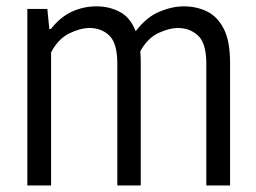

<svg xmlns="http://www.w3.org/2000/svg" viewBox="-20 -570 787 590"><path d="M64 0V-542.5H125.5L131.5 -481H136.5Q164.5 -517 200.2 -533.8Q236 -550.5 276.5 -550.5Q316 -550.5 348.2 -533.5Q380.5 -516.5 397 -474Q429 -516.5 468.5 -533.5Q508 -550.5 545 -550.5Q584.5 -550.5 616.8 -534.5Q649 -518.5 668 -480.8Q687 -443 687 -377V0H614V-374Q614 -437 588.8 -460.5Q563.5 -484 526 -484Q501 -484 467.8 -469Q434.5 -454 411 -412.5Q412.5 -397 412.5 -380V0H340.5V-374Q340.5 -437 316.2 -460.5Q292 -484 254.5 -484Q227.5 -484 193.2 -467.5Q159 -451 137 -409V0Z"/></svg>

Font: Encode Sans Condensed
Style: Regular
Weight: 400
Width: 3
Designer: Multiple Designers
Foundry: Impallari Type
Version: Version 3.000; ttfautohint (v1.8.3) -l 8 -r 50 -G 200 -x 14 